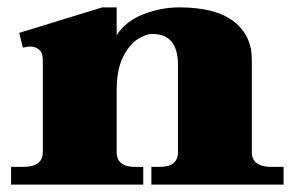

<svg xmlns="http://www.w3.org/2000/svg" viewBox="-20 -500 798 520"><path d="M748 -48V0H390V-48H412Q462 -48 462 -88V-324Q462 -408 393 -408Q374 -408 351.5 -393Q329 -378 312.5 -344Q296 -310 296 -256V-88Q296 -48 346 -48H368V0H10V-48H42Q96 -48 96 -88V-337Q96 -357 86 -365.5Q76 -374 61 -374Q56 -374 42 -371L32 -411L257 -480H296V-405Q321 -443 368.5 -461.5Q416 -480 466 -480Q564 -480 613 -442Q662 -404 662 -339V-88Q662 -48 716 -48Z"/></svg>

Font: Taviraj Black
Style: Regular
Weight: 900
Designer: Katatrad Team
Foundry: CadsonDemak
Version: Version 1.001